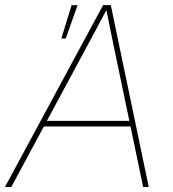

<svg xmlns="http://www.w3.org/2000/svg" viewBox="-33 -748 693 768"><path d="M-13.2 0 379.4 -727.5H410.2L562 0H539.6L421.9 -563.5Q414.1 -602.5 406 -641.6Q397.9 -680.7 390.1 -719.7H398.9Q377.9 -680.7 357.4 -641.6Q336.9 -602.5 315.4 -563.5L12.2 0ZM133.8 -242.2 137.7 -264.6H499L495.1 -242.2ZM212.4 -593.8 253.4 -727.5H277.3L230 -593.8Z"/></svg>

Font: Inter Thin
Style: Italic
Weight: 250
Italic angle: -9.3988°
Designer: Rasmus Andersson
Foundry: rsms
Version: Version 4.001;git-66647c0bb